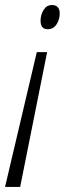

<svg xmlns="http://www.w3.org/2000/svg" viewBox="-36 -559 271 762"><path d="M201 -505Q201 -539 170 -539Q149 -539 137 -519.5Q125 -500 125 -477Q125 -443 153 -443Q176 -443 188.5 -462.5Q201 -482 201 -505ZM44 183 151 -352H110L-16 183Z"/></svg>

Font: Noto Sans Display Condensed Light
Style: Italic
Weight: 300
Width: 3
Designer: Monotype Design team
Foundry: Monotype Imaging Inc.
Version: 1.000